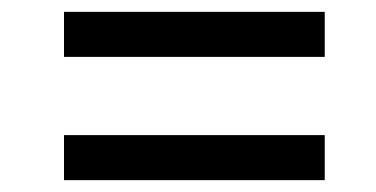

<svg xmlns="http://www.w3.org/2000/svg" viewBox="-20 -502 634 324"><path d="M528 -482V-406H88V-482ZM528 -274V-198H88V-274Z"/></svg>

Font: AmikoRegular
Style: Regular
Weight: 400
Designer: Pablo Impallari, Rodrigo Fuenzalida, Andres Torresi
Foundry: Impallari Type
Version: Version 1.000; ttfautohint (v1.3)